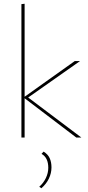

<svg xmlns="http://www.w3.org/2000/svg" viewBox="-20 -732 467 1022"><path d="M413 0H386L111 -209V0H94V-710L111 -712V-217L378 -407H406L130 -213ZM254 159Q254 190 240 219Q226 248 200 270L189 262Q211 243 224 216Q237 189 237 161Q237 107 201 87L212 75Q235 89 244.5 110Q254 131 254 159Z"/></svg>

Font: Ysabeau Infant Thin
Style: Regular
Weight: 200
Designer: Christian Thalmann (Catharsis Fonts)
Version: Version 0.003